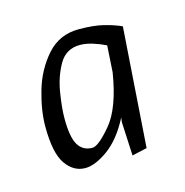

<svg xmlns="http://www.w3.org/2000/svg" viewBox="-51 -630 322 335"><g transform="rotate(-15 109.5 -462.5)"><path d="M66 -344Q45 -344 31 -364Q17 -384 17 -432Q17 -461 27 -495.5Q37 -530 59.5 -555.5Q82 -581 117 -581Q144 -581 162 -576.5Q180 -572 193 -566L178 -350L151 -344L148 -405L149 -413Q131 -378 107.5 -361Q84 -344 66 -344ZM87 -375Q98 -375 121.5 -403Q145 -431 155 -493L158 -541Q148 -546 135.5 -550Q123 -554 112 -554Q87 -554 74.5 -532.5Q62 -511 57.5 -483.5Q53 -456 53 -437Q53 -403 61.5 -389Q70 -375 87 -375Z"/></g></svg>

Font: Ancizar Sans Thin
Style: Italic
Weight: 100
Italic angle: -4°
Designer: Cesar Puertas, Viviana Monsalve, Julian Moncada, Julian Prieto, Jose Castro, Mariel Hernandez, Felipe Aragon, Sara Alarc
Version: Version 8.100